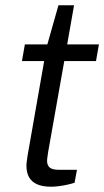

<svg xmlns="http://www.w3.org/2000/svg" viewBox="-20 -694 394 726"><path d="M173 12Q140 12 119.5 2.5Q99 -7 89.5 -24.5Q80 -42 80 -68Q80 -76 81.5 -85.5Q83 -95 84 -104L147 -463H63L74 -526H159L201 -674H260L234 -526H354L343 -463H223L162 -119Q161 -110 159.5 -101Q158 -92 158 -86Q158 -69 168 -60.5Q178 -52 203 -52H271L262 -3Q250 1 234 4.5Q218 8 202 10Q186 12 173 12Z"/></svg>

Font: Archivo SemiExpanded Light
Style: Italic
Weight: 300
Width: 6
Italic angle: -10°
Designer: Hector Gatti
Foundry: Omnibus-Type
Version: Version 2.001